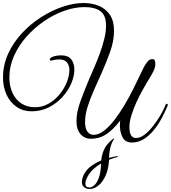

<svg xmlns="http://www.w3.org/2000/svg" viewBox="-24 -881 1133 1273"><path d="M850 64Q807 64 789 30Q771 -4 771 -49Q771 -57 771.5 -65.5Q772 -74 773 -82Q729 -24 683 7.5Q637 39 578 39Q537 39 510 8.5Q483 -22 483 -80Q483 -136 509 -208.5Q535 -281 567 -356Q581 -388 600 -432Q619 -476 637 -524.5Q655 -573 667 -621Q679 -669 679 -710Q679 -780 641.5 -807Q604 -834 536 -834Q471 -834 401 -809Q331 -784 266.5 -739.5Q202 -695 150.5 -636.5Q99 -578 68.5 -509.5Q38 -441 38 -368Q38 -312 58 -267Q78 -222 116.5 -196Q155 -170 208 -170Q256 -170 297 -193Q338 -216 369 -253Q400 -290 417.5 -332.5Q435 -375 436 -413Q437 -445 421 -466Q405 -487 368 -487Q349 -487 333.5 -483Q318 -479 315 -479Q306 -479 306 -486Q306 -497 328 -505.5Q350 -514 383 -514Q427 -514 448 -488Q469 -462 469 -418Q469 -376 448.5 -328Q428 -280 390 -238Q352 -196 300 -169.5Q248 -143 185 -143Q129 -143 86 -172.5Q43 -202 19.5 -253Q-4 -304 -4 -367Q-4 -450 30 -524.5Q64 -599 121 -660.5Q178 -722 248.5 -767Q319 -812 392 -836.5Q465 -861 530 -861Q587 -861 633 -841.5Q679 -822 705.5 -781.5Q732 -741 732 -677Q732 -610 706.5 -538.5Q681 -467 649 -395Q623 -338 598 -281.5Q573 -225 556.5 -172Q540 -119 540 -71Q540 -30 555.5 -8.5Q571 13 596 13Q631 13 666.5 -15Q702 -43 736.5 -88Q771 -133 802 -185.5Q833 -238 858.5 -289Q884 -340 902.5 -379.5Q921 -419 930 -436Q939 -453 953 -471Q967 -489 986 -489Q1000 -489 1003 -478Q1006 -467 1006 -456Q1006 -431 987.5 -397.5Q969 -364 950 -334Q938 -313 918.5 -278.5Q899 -244 880 -202Q861 -160 847.5 -117Q834 -74 834 -38Q834 34 878 34Q906 34 935 11.5Q964 -11 991.5 -46Q1019 -81 1041.5 -120Q1064 -159 1077 -193Q1089 -193 1089 -184Q1072 -142 1048.5 -98Q1025 -54 995 -17.5Q965 19 929 41.5Q893 64 850 64ZM570 372Q548 372 533.5 360Q519 348 519 326Q519 288 549.5 249.5Q580 211 647 183Q653 131 672.5 98Q692 65 729 37Q733 37 733 40Q719 59 710 88.5Q701 118 699 166Q724 159 752 154Q758 154 758 159Q727 167 699 178Q696 239 676.5 282.5Q657 326 628.5 349Q600 372 570 372ZM542 337Q542 362 570 362Q584 362 601 347.5Q618 333 631 298.5Q644 264 646 206V203Q591 236 566.5 273.5Q542 311 542 337Z"/></svg>

Font: Great Vibes
Style: Regular
Weight: 400
Designer: Robert E. Leuschke, Viktoriya Grabowska, Viviana Monsalve, Eben Sorkin
Foundry: Robert E. Leuschke
Version: Version 1.103; ttfautohint (v1.8.4.7-5d5b)